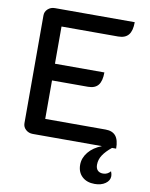

<svg xmlns="http://www.w3.org/2000/svg" viewBox="-98 -771 822 1052"><g transform="rotate(10 313.5 -244.5)"><path d="M579 127Q585 142 585 153Q585 178 561.5 194.5Q538 211 502 211Q458 211 432 186.5Q406 162 406 121Q406 83 432.5 50.5Q459 18 506 0H121Q98 0 82 -14.5Q66 -29 66 -50V-650Q66 -671 82 -685.5Q98 -700 121 -700H565Q565 -652 546.5 -629.5Q528 -607 489 -607H174V-400H449Q449 -352 431 -329.5Q413 -307 374 -307H174V-93H510Q548 -93 566.5 -70.5Q585 -48 585 0H562Q530 26 513.5 51Q497 76 497 105Q497 125 507.5 136Q518 147 538 147Q562 147 579 127Z"/></g></svg>

Font: K2D Medium
Style: Regular
Weight: 500
Designer: Katatrad Aksorn Co.,Ltd.
Foundry: Cadson Demak Co.,Ltd.
Version: Version 1.000; ttfautohint (v1.6)